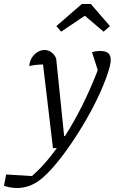

<svg xmlns="http://www.w3.org/2000/svg" viewBox="-102 -744 576 964"><path d="M-82 189 -71 132 58 140Q106 99 153.5 39Q201 -21 245.5 -95Q290 -169 329 -251.5Q368 -334 399 -419L400 -357L360 -482Q379 -488 402 -488Q428 -488 441 -477.5Q454 -467 454 -443Q454 -420 439 -376Q419 -316 387 -249.5Q355 -183 315.5 -117Q276 -51 234.5 7Q193 65 153.5 108Q114 151 82 171Q35 200 -16 200Q-48 200 -82 189ZM164 0 109 -463 133 -421Q94 -420 76.5 -418Q59 -416 45 -412Q47 -437 58.5 -455Q70 -473 87 -483Q104 -493 122 -493Q140 -493 155.5 -482Q171 -471 180 -451L220 -61H254L214 -2ZM354 -724 450 -613 418 -585 324 -665 205 -585 181 -613 309 -724Z"/></svg>

Font: Piazzolla Thin
Style: Italic
Weight: 400
Italic angle: -11.3°
Version: Version 2.005